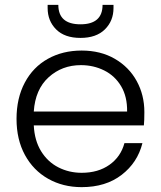

<svg xmlns="http://www.w3.org/2000/svg" viewBox="-20 -762 662 790"><path d="M574 -301Q574 -265 572 -246H119Q122 -184 149 -140Q176 -96 220 -73.5Q264 -51 316 -51Q384 -51 430.5 -84Q477 -117 492 -173H566Q546 -93 480.5 -42.5Q415 8 316 8Q239 8 178 -26.5Q117 -61 82.5 -124.5Q48 -188 48 -273Q48 -358 82 -422Q116 -486 177 -520Q238 -554 316 -554Q394 -554 452.5 -520Q511 -486 542.5 -428.5Q574 -371 574 -301ZM503 -303Q504 -364 478.5 -407Q453 -450 409 -472Q365 -494 313 -494Q235 -494 180 -444Q125 -394 119 -303ZM447 -729Q447 -676 411.5 -641Q376 -606 311 -606Q246 -606 211 -641Q176 -676 176 -729V-742H220Q220 -662 311 -662Q402 -662 402 -742H447Z"/></svg>

Font: A Bank Premium Light
Style: Regular
Weight: 300
Designer: Ninad Kale (Devanagari), Jonny Pinhorn (Latin), Htun Naung (Myanmar)
Foundry: Indian Type Foundry
Version: 4.004